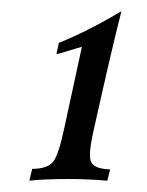

<svg xmlns="http://www.w3.org/2000/svg" viewBox="-20 -818 260 340"><path d="M175 -518 170 -498Q137 -501 101 -501Q57 -501 32 -498L37 -519Q64 -519 74 -531.5Q84 -544 94 -592L125 -735Q117 -733 101 -728Q85 -723 80 -722L84 -742Q134 -762 195 -798Q178 -732 146 -588Q136 -545 141 -532Q146 -519 175 -518Z"/></svg>

Font: GFS Artemisia
Style: Italic
Weight: 400
Italic angle: -12°
Designer: Takis Katsoulidis and George D. Matthiopoulos
Foundry: George Matthiopoulos and Takis Katsoulidis
Version: Version 1.0